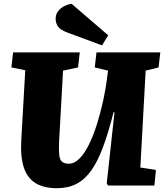

<svg xmlns="http://www.w3.org/2000/svg" viewBox="-20 -977 871 1011"><path d="M719 -95 801 -82 793 0H549L542 -12L583 -386H578Q551 -279 522.5 -202.5Q494 -126 460 -78.5Q426 -31 382 -8.5Q338 14 279 14Q211 14 167.5 -12.5Q124 -39 105.5 -95Q87 -151 92 -239L113 -607L40 -622L49 -701H400L391 -622L312 -605L291 -229Q289 -186 292 -160.5Q295 -135 307 -125Q319 -115 343 -115Q372 -115 399 -142.5Q426 -170 449 -217Q472 -264 490.5 -323Q509 -382 523 -445.5Q537 -509 544 -569L549 -605L479 -622L488 -701H824L815 -622L747 -605ZM550 -791 517 -738 334 -806Q297 -820 285 -838Q273 -856 273 -878Q273 -901 285.5 -917.5Q298 -934 317 -944Q336 -954 357 -957Z"/></svg>

Font: Literata ExtraBold
Style: Italic
Weight: 800
Italic angle: -2°
Designer: Latin by Veronika Burian and Jose Scaglione. Greek by Irene Vlachou. Cyrillic by Vera Evstafieva
Foundry: TypeTogether
Version: Version 3.002